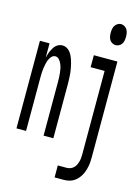

<svg xmlns="http://www.w3.org/2000/svg" viewBox="-138 -809 801 1101"><g transform="rotate(15 262.5 -259.0)"><path d="M15 0V-520H72V-435Q75 -446 78 -456.5Q81 -467 85.5 -476.5Q90 -486 95.5 -495.5Q101 -505 109 -512.5Q117 -520 127 -524Q137 -528 148 -528Q160 -528 171 -522.5Q182 -517 190.5 -507.5Q199 -498 204.5 -487Q210 -476 214 -464.5Q218 -453 221 -440.5Q224 -428 226.5 -416Q229 -404 230.5 -391.5Q232 -379 232.5 -367Q233 -355 233.5 -342.5Q234 -330 234 -318V0H176V-318Q176 -331 175.5 -344.5Q175 -358 173.5 -371.5Q172 -385 169.5 -397.5Q167 -410 161.5 -423Q156 -436 146.5 -446.5Q137 -457 124 -457Q111 -457 101.5 -446.5Q92 -436 87 -423Q82 -410 79.5 -397.5Q77 -385 75 -371.5Q73 -358 72.5 -344.5Q72 -331 72 -318V0ZM440 -608Q430 -608 420 -613.5Q410 -619 404.5 -628Q399 -637 397 -648Q395 -659 395 -670Q395 -681 397 -692Q399 -703 404.5 -712Q410 -721 420 -727Q430 -733 440 -733Q451 -733 461 -727Q471 -721 476.5 -712Q482 -703 484 -692Q486 -681 486 -670Q486 -659 484 -648Q482 -637 476.5 -628Q471 -619 461 -613.5Q451 -608 440 -608ZM299 215V144H352Q363 144 373.5 140Q384 136 392 128.5Q400 121 405 111Q410 101 413 90Q416 79 417 68Q418 57 418 46V-449H335V-520H475V46Q475 61 474 76Q473 91 470 105.5Q467 120 462 134Q457 148 449.5 160.5Q442 173 431.5 184Q421 195 408.5 202Q396 209 381.5 212Q367 215 352 215Z"/></g></svg>

Font: Iosevka Pride
Style: Regular
Weight: 400
Monospace: yes
Designer: Belleve Invis
Foundry: Belleve Invis
Version: Version 30.3.1; ttfautohint (v1.8.4)